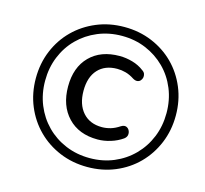

<svg xmlns="http://www.w3.org/2000/svg" viewBox="-104 -832 1023 958"><g transform="rotate(15 407.5 -352.5)"><path d="M425 9Q348 9 282 -18.5Q216 -46 167 -95Q118 -144 90.5 -210Q63 -276 63 -353Q63 -430 90.5 -496Q118 -562 167 -610.5Q216 -659 282 -686.5Q348 -714 425 -714Q502 -714 568 -686.5Q634 -659 682.5 -610.5Q731 -562 758.5 -496Q786 -430 786 -353Q786 -276 758.5 -210Q731 -144 682.5 -95Q634 -46 568 -18.5Q502 9 425 9ZM425 -37Q492 -37 549 -61Q606 -85 648.5 -128Q691 -171 714.5 -228.5Q738 -286 738 -353Q738 -420 714.5 -477.5Q691 -535 648.5 -577.5Q606 -620 549 -644Q492 -668 425 -668Q358 -668 300.5 -644Q243 -620 200.5 -577.5Q158 -535 134.5 -477.5Q111 -420 111 -353Q111 -286 134.5 -228.5Q158 -171 200.5 -128Q243 -85 300.5 -61Q358 -37 425 -37ZM439 -137Q342 -137 285.5 -196.5Q229 -256 229 -355Q229 -454 285.5 -511Q342 -568 439 -568Q472 -568 505.5 -558.5Q539 -549 565 -529Q576 -522 579 -512.5Q582 -503 580 -494Q578 -485 571.5 -478Q565 -471 555 -470Q545 -469 533 -476Q510 -491 488 -497Q466 -503 444 -503Q381 -503 345 -464Q309 -425 309 -354Q309 -284 345 -243Q381 -202 444 -202Q466 -202 488.5 -208.5Q511 -215 535 -231Q550 -240 561 -236Q572 -232 577.5 -221Q583 -210 581 -198Q579 -186 567 -177Q540 -158 506 -147.5Q472 -137 439 -137Z"/></g></svg>

Font: Nunito ExtraLight Medium
Style: Italic
Weight: 500
Italic angle: -9°
Version: Version 3.602